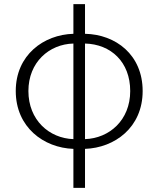

<svg xmlns="http://www.w3.org/2000/svg" viewBox="-20 -707 764 926"><path d="M390 -497C515 -494 608 -408 608 -268C608 -127 507 -40 390 -36ZM334 -36C217 -40 117 -128 117 -268C117 -407 217 -494 334 -497ZM390 -687H334V-544C191 -540 56 -442 56 -268C56 -93 191 6 334 11V199H390V11C533 6 668 -92 668 -268C668 -443 538 -541 390 -544Z"/></svg>

Font: Noto Sans CJK KR Light
Style: Regular
Weight: 300
Designer: Ryoko NISHIZUKA (kana & ideographs); Paul D. Hunt (Latin, Greek & Cyrillic); Wenlong ZHANG (bopomofo); Sandoll Communica
Foundry: Adobe Systems Incorporated
Version: Version 1.004;PS 1.004;hotconv 1.0.82;makeotf.lib2.5.63406